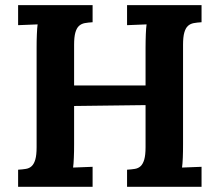

<svg xmlns="http://www.w3.org/2000/svg" viewBox="-20 -720 847 740"><path d="M685.5 -164.1Q685.5 -150.4 685.3 -137.2Q685.1 -124 684.6 -112.1Q684.1 -100.1 683.3 -90.3Q682.6 -80.6 681.6 -74.2L756.8 -77.1V0H469.7V-65.9Q486.3 -66.9 499.8 -69.1Q513.2 -71.3 522.2 -79.8Q531.2 -88.4 536.1 -105.5Q541 -122.6 541 -152.8V-314.9L265.6 -311.5V-164.1Q265.6 -150.4 265.4 -137.2Q265.1 -124 264.6 -112.1Q264.2 -100.1 263.4 -90.3Q262.7 -80.6 261.7 -74.2L336.9 -77.1V0H49.8V-65.9Q66.4 -66.9 79.8 -69.1Q93.3 -71.3 102.3 -79.8Q111.3 -88.4 116.2 -105.5Q121.1 -122.6 121.1 -152.8V-536.1Q121.1 -549.8 121.3 -563Q121.6 -576.2 122.1 -588.1Q122.6 -600.1 123.3 -609.9Q124 -619.6 125 -626L49.8 -623V-700.2H336.9V-634.3Q319.8 -633.3 306.6 -630.9Q293.5 -628.4 284.4 -620.1Q275.4 -611.8 270.5 -594.7Q265.6 -577.6 265.6 -547.4V-390.6H541V-536.1Q541 -549.8 541.3 -563Q541.5 -576.2 542 -588.1Q542.5 -600.1 543.2 -609.9Q543.9 -619.6 544.9 -626L469.7 -623V-700.2H756.8V-634.3Q739.7 -633.3 726.6 -630.9Q713.4 -628.4 704.3 -620.1Q695.3 -611.8 690.4 -594.7Q685.5 -577.6 685.5 -547.4Z"/></svg>

Font: Parastoo FD
Style: Bold-FD
Weight: 700
Foundry: Saber Rastikerdar (saber.rastikerdar@gmail.com)
Version: Version 2.0.1